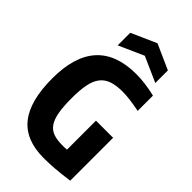

<svg xmlns="http://www.w3.org/2000/svg" viewBox="-289 -1064 1165 1165"><g transform="rotate(45 293.0 -481.5)"><path d="M334 9Q179 9 104.5 -84.5Q30 -178 30 -370Q30 -749 373 -749Q447 -749 536 -728V-597Q488 -606 453 -610.5Q418 -615 389 -615Q335 -615 298.5 -602.5Q262 -590 239.5 -561.5Q217 -533 207.5 -485.5Q198 -438 198 -369Q198 -299 206 -252Q214 -205 232.5 -177Q251 -149 281.5 -137.5Q312 -126 357 -126Q368 -126 378 -126Q388 -126 399 -127V-376H546V-8Q475 2 426 5.5Q377 9 334 9ZM169 -900 331 -972 492 -900V-792L330 -864L169 -792Z"/></g></svg>

Font: Encode Sans Compressed
Style: ExtraBold
Weight: 800
Designer: Pablo Impallari, Andres Torresi
Foundry: Pablo Impallari, Andres Torresi
Version: Version 1.000; ttfautohint (v1.00) -l 8 -r 50 -G 200 -x 14 -